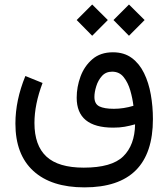

<svg xmlns="http://www.w3.org/2000/svg" viewBox="-20 -601 742 846"><path d="M480 -512.7 548.3 -581.1 617.2 -512.7 548.3 -443.4ZM317.9 -512.7 386.2 -581.1 455.1 -512.7 386.2 -443.4ZM167.5 -235.4Q131.8 -141.1 131.8 -59.1Q131.8 40 184.6 88.9Q237.3 137.7 349.1 137.7Q472.2 137.7 522.9 88.1Q573.7 38.6 575.2 -53.2Q551.3 -46.4 529.3 -42.5Q507.3 -38.6 479 -38.6Q317.9 -38.6 317.9 -170.4Q317.9 -217.8 334.7 -263.7Q351.6 -309.6 387 -340.1Q422.4 -370.6 477.5 -370.6Q526.9 -370.6 560.5 -345.7Q594.2 -320.8 614.7 -278.8Q635.3 -236.8 644.5 -184.3Q653.8 -131.8 653.8 -76.2Q653.8 224.6 352.1 224.6Q206.1 224.6 127 152.3Q47.9 80.1 47.9 -56.6Q47.9 -159.2 91.8 -266.1ZM567.9 -134.8Q564 -168 554 -202.6Q543.9 -237.3 524.9 -261.2Q505.9 -285.2 474.1 -285.2Q446.3 -285.2 429.2 -266.1Q412.1 -247.1 404.1 -220.9Q396 -194.8 396 -173.8Q396 -143.1 417.7 -132.3Q439.5 -121.6 481.9 -121.6Q503.4 -121.6 525.1 -125Q546.9 -128.4 567.9 -134.8Z"/></svg>

Font: Vazir WOL
Style: Regular-WOL
Weight: 400
Designer: Saber Rastikerdar
Foundry: Saber Rastikerdar
Version: Version 30.00;August 23, 2021;FontCreator 13.0.0.2683 64-bit